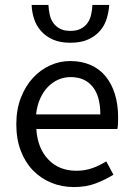

<svg xmlns="http://www.w3.org/2000/svg" viewBox="-20 -745 536 777"><path d="M279 12Q230 12 187.5 -5.5Q145 -23 113.5 -55.5Q82 -88 64 -135Q46 -182 46 -242Q46 -302 64.5 -349.5Q83 -397 113.5 -430Q144 -463 183 -480.5Q222 -498 264 -498Q310 -498 346.5 -482Q383 -466 407.5 -436Q432 -406 445 -364Q458 -322 458 -270Q458 -257 457.5 -244.5Q457 -232 455 -223H127Q132 -145 175.5 -99.5Q219 -54 289 -54Q324 -54 353.5 -64.5Q383 -75 410 -92L439 -38Q407 -18 368 -3Q329 12 279 12ZM126 -282H386Q386 -356 354.5 -394.5Q323 -433 266 -433Q240 -433 216.5 -423Q193 -413 174 -393.5Q155 -374 142.5 -346Q130 -318 126 -282ZM265 -572Q223 -572 194 -585Q165 -598 146 -619.5Q127 -641 118 -668.5Q109 -696 108 -725H176Q177 -704 181.5 -684.5Q186 -665 196.5 -651Q207 -637 223.5 -628.5Q240 -620 265 -620Q290 -620 306.5 -628.5Q323 -637 333.5 -651Q344 -665 348.5 -684.5Q353 -704 354 -725H422Q420 -696 411.5 -668.5Q403 -641 384 -619.5Q365 -598 336 -585Q307 -572 265 -572Z"/></svg>

Font: Giro Regular
Style: Regular
Weight: 400
Designer: Paul D. Hunt
Foundry: Adobe Systems Incorporated
Version: Version 1.000;PS 1.0;hotconv 1.0.88;makeotf.lib2.5.647800